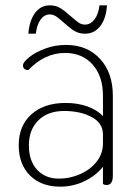

<svg xmlns="http://www.w3.org/2000/svg" viewBox="-20 -688 506 718"><path d="M50 -145Q50 -218 97.5 -260.5Q145 -303 225 -303Q271 -303 307 -290Q343 -277 365 -254V-330Q365 -403 326.5 -446.5Q288 -490 223 -490Q147 -490 86 -426Q66 -426 66 -444Q66 -455 88.5 -473.5Q111 -492 148 -506Q185 -520 227 -520Q306 -520 354 -468Q402 -416 402 -330V-31Q402 4 378 4Q372 4 365 0V-64Q337 -30 295 -10Q253 10 205 10Q134 10 92 -32Q50 -74 50 -145ZM365 -152V-185Q365 -228 322.5 -250.5Q280 -273 220 -273Q159 -273 123.5 -238Q88 -203 88 -144Q88 -87 118.5 -53.5Q149 -20 201 -20Q241 -20 279 -36.5Q317 -53 341 -83Q365 -113 365 -152ZM166 -668Q189 -668 206 -657.5Q223 -647 245 -627Q263 -611 274 -603.5Q285 -596 298 -596Q318 -596 333 -615Q348 -634 352 -668H380Q377 -619 355 -590.5Q333 -562 298 -562Q275 -562 258 -572.5Q241 -583 219 -603Q201 -619 190 -626.5Q179 -634 166 -634Q146 -634 132 -615Q118 -596 114 -562H86Q90 -611 111 -639.5Q132 -668 166 -668Z"/></svg>

Font: Thasadith
Style: Regular
Weight: 400
Designer: Cadson Demak Co.,Ltd.
Foundry: Cadson Demak Co.,Ltd.
Version: Version 1.000; ttfautohint (v1.6)